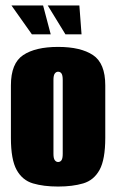

<svg xmlns="http://www.w3.org/2000/svg" viewBox="-20 -676 426 704"><path d="M193 8Q140 8 101 -3.5Q62 -15 41 -53Q20 -91 20 -170V-363Q20 -444 65 -474Q110 -504 193 -504Q276 -504 321 -474Q366 -444 366 -363V-171Q366 -91 345 -53Q324 -15 285 -3.5Q246 8 193 8ZM193 -82Q201 -82 205.5 -88.5Q210 -95 210 -112V-383Q210 -400 205.5 -406.5Q201 -413 193 -413Q186 -413 181 -406.5Q176 -400 176 -383V-112Q176 -95 181 -88.5Q186 -82 193 -82ZM279 -550H220L155 -656H271ZM166 -550H97L22 -656H138Z"/></svg>

Font: Alumni Sans Thin Black
Style: Regular
Weight: 900
Version: Version 1.018